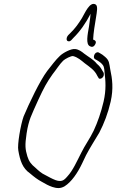

<svg xmlns="http://www.w3.org/2000/svg" viewBox="-20 -908 591 975"><path d="M100 -317C85 -276 67 -172 73 -144C82 -92 94 -54 133 -27C153 -10 171 4 192 15L219 30C235 38 256 47 277 47C287 47 298 44 308 38C343 16 374 -30 396 -76L417 -120C438 -160 461 -195 484 -234C509 -282 528 -332 542 -392C557 -459 550 -508 540 -555C534 -587 536 -600 514 -619C504 -628 495 -634 489 -637L480 -642C460 -647 450 -615 462 -608L471 -603C476 -600 485 -595 493 -588C508 -574 509 -566 511 -540C516 -498 520 -453 506 -392C493 -337 476 -288 456 -245C436 -203 412 -172 392 -131C371 -90 350 -42 322 -12C311 1 301 11 285 11C278 11 271 10 263 7C244 0 227 -10 210 -19C190 -28 175 -42 159 -57C139 -73 127 -88 119 -114C108 -151 106 -169 115 -230C120 -265 128 -292 135 -311C143 -331 156 -361 174 -400C203 -463 218 -490 247 -531C264 -552 284 -584 301 -600C309 -608 342 -626 352 -623C375 -617 393 -601 410 -587C435 -568 461 -552 474 -523L480 -513C481 -510 484 -508 488 -508C496 -508 505 -516 507 -526C508 -531 507 -536 506 -539L500 -549C491 -565 486 -572 472 -584C455 -606 429 -619 407 -636C395 -646 380 -657 362 -659C341 -662 299 -639 284 -624C264 -606 239 -572 220 -548C183 -499 128 -384 100 -317ZM319 -716C316 -705 321 -698 330 -698C334 -698 339 -701 342 -704L353 -716C386 -748 416 -791 440 -838L438 -818C436 -805 434 -791 432 -774C425 -733 414 -683 437 -673C446 -668 456 -669 463 -682C473 -699 461 -704 453 -707V-708C454 -738 462 -787 468 -822C472 -848 478 -877 466 -885C436 -903 411 -841 396 -816C379 -788 360 -762 338 -741L326 -729C323 -725 320 -721 319 -716Z"/></svg>

Font: Stray Cat
Style: CnObl
Weight: 400
Version: Version 1.0